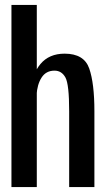

<svg xmlns="http://www.w3.org/2000/svg" viewBox="-20 -760 443 780"><path d="M261 -308Q261 -417.5 245.8 -445.2Q230.5 -473 201.5 -473Q167 -473 149 -445Q131 -417 128.5 -373L107 -390Q109 -457.5 144.2 -499.8Q179.5 -542 242.5 -542Q321.5 -542 342.5 -481.8Q363.5 -421.5 363.5 -308.5V0H261ZM26.5 -740H129.5V0H26.5Z"/></svg>

Font: Anybody Narrow Medium
Style: Regular
Weight: 500
Width: 3
Designer: Tyler Finck
Foundry: Etcetera Type Company
Version: Version 1.000; ttfautohint (v1.8)